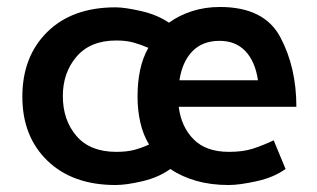

<svg xmlns="http://www.w3.org/2000/svg" viewBox="-20 -518 908 550"><path d="M829 -212H492Q499 -155 534.5 -119Q570 -83 636 -83Q676 -83 704 -92Q732 -101 764 -116L798 -34Q765 -10 715.5 1Q666 12 635 12Q584 12 542 0Q500 -12 468 -34Q435 -10 388.5 1Q342 12 311 12Q188 12 116 -57.5Q44 -127 44 -241Q44 -356 115.5 -426.5Q187 -497 311 -497Q337 -497 383.5 -486.5Q430 -476 464 -453Q493 -474 530 -486Q567 -498 610 -498Q737 -498 783 -411.5Q829 -325 829 -212ZM160 -243Q160 -174 199 -128.5Q238 -83 313 -83Q343 -83 364 -88.5Q385 -94 407 -104Q390 -132 382 -167Q374 -202 374 -242Q374 -283 381.5 -318Q389 -353 405 -381Q384 -390 363 -396Q342 -402 313 -402Q239 -402 199.5 -356Q160 -310 160 -243ZM719 -288Q711 -342 683 -371.5Q655 -401 609 -401Q560 -401 531 -371Q502 -341 494 -288Z"/></svg>

Font: Palanquin SemiBold
Style: Regular
Weight: 600
Designer: Pria Ravichandran
Version: Version 1.0.4